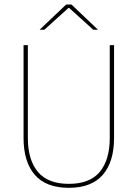

<svg xmlns="http://www.w3.org/2000/svg" viewBox="-20 -844 625 872"><path d="M292.5 9Q189 9 138 -50Q87 -109 87 -217.5V-639H106.5V-217.5Q106.5 -118 152 -63.5Q197.5 -9 292.5 -9Q388 -9 433.2 -63.5Q478.5 -118 478.5 -217.5V-639H498V-217.5Q498 -109 446.8 -50Q395.5 9 292.5 9ZM280.5 -823.5H304.5L424.5 -709.5V-709H403.5L294 -808H291L181.5 -709H160.5V-709.5Z"/></svg>

Font: Anek Bangla Thin
Style: Regular
Weight: 250
Designer: Sulekha Rajkumar (Bangla), Yesha Goshar (Latin)
Foundry: Ek Type
Version: Version 1.003